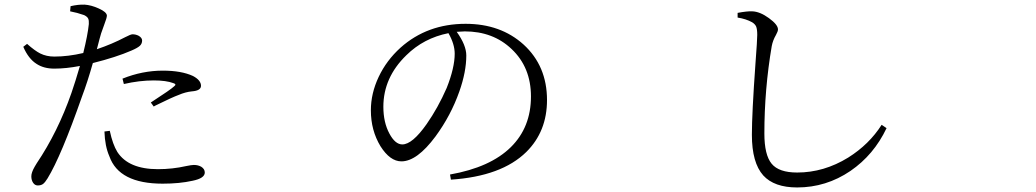

<svg xmlns="http://www.w3.org/2000/svg" viewBox="-20 -783 4540 841"><path d="M145.5 29.3Q132.8 29.3 125 17.6Q117.2 5.9 117.2 -10.7Q117.2 -27.3 131.8 -52.7Q137.7 -61.5 140.6 -67.4Q233.4 -205.1 293 -376Q310.5 -426.8 330.1 -494.1Q269.5 -482.4 217.8 -482.4Q171.9 -482.4 140.6 -502.9Q104.5 -525.4 82 -578.1L98.6 -590.8Q132.8 -560.5 156.2 -548.8Q183.6 -535.2 217.8 -535.2Q278.3 -535.2 344.7 -550.8Q364.3 -629.9 369.1 -677.7Q370.1 -693.4 366.2 -701.7Q362.3 -710 348.6 -716.8Q318.4 -727.5 287.1 -733.4L289.1 -755.9Q322.3 -763.7 350.6 -762.7Q379.9 -760.7 412.1 -746.1Q447.3 -730.5 448.2 -714.8Q448.2 -705.1 436.5 -674.8Q427.7 -651.4 422.9 -636.7Q420.9 -629.9 416 -612.3Q409.2 -584 404.3 -567.4Q470.7 -589.8 528.3 -620.1Q552.7 -632.8 560.5 -632.8Q575.2 -632.8 587.9 -626Q602.5 -617.2 602.5 -605.5Q602.5 -591.8 592.8 -582.5Q583 -573.2 555.7 -561.5Q488.3 -532.2 386.7 -506.8Q363.3 -423.8 338.9 -359.4Q248 -99.6 188.5 -2Q177.7 15.6 168.9 22.5Q160.2 29.3 145.5 29.3ZM692.4 21.5Q501 21.5 459 -98.6Q439.5 -142.6 437.5 -207L460.9 -210Q473.6 -150.4 494.1 -117.2Q543 -42 671.9 -42Q735.4 -42 795.9 -55.7Q819.3 -60.5 829.1 -60.5Q847.7 -60.5 861.3 -52.7Q877 -43 877 -27.3Q877 -2 823.2 8.8Q766.6 21.5 692.4 21.5ZM653.3 -316.4 640.6 -334Q729.5 -391.6 743.2 -405.3Q754.9 -414.1 739.3 -418.9Q708 -430.7 653.3 -430.7Q590.8 -430.7 522.5 -415L516.6 -438.5Q603.5 -473.6 693.4 -473.6Q774.4 -473.6 825.2 -450.2Q860.4 -431.6 860.4 -407.2Q860.4 -385.7 820.3 -382.8Q792 -379.9 762.7 -367.2Q735.4 -357.4 662.1 -321.3Q656.2 -318.4 653.3 -316.4Z M1955.1 3.9 1951.2 -18.6Q2127.9 -49.8 2217.8 -138.7Q2305.7 -225.6 2305.7 -360.4Q2305.7 -488.3 2220.7 -568.4Q2139.6 -645.5 2015.6 -645.5Q2003.9 -645.5 1980.5 -643.6Q2022.5 -585 2022.5 -540Q2022.5 -468.8 1992.2 -382.8Q1955.1 -277.3 1887.7 -185.5Q1806.6 -76.2 1738.3 -76.2Q1688.5 -76.2 1646.5 -142.6Q1604.5 -211.9 1604.5 -299.8Q1604.5 -374 1638.7 -446.3Q1672.9 -518.6 1734.4 -574.2Q1851.6 -678.7 2019.5 -678.7Q2172.9 -678.7 2273.4 -587.9Q2376 -494.1 2376 -344.7Q2376 -207 2285.2 -117.2Q2176.8 -10.7 1955.1 3.9ZM1742.2 -150.4Q1786.1 -150.4 1848.6 -239.3Q1898.4 -310.5 1936.5 -397.5Q1971.7 -486.3 1971.7 -547.9Q1971.7 -589.8 1944.3 -637.7Q1835.9 -616.2 1759.8 -541Q1659.2 -443.4 1659.2 -315.4Q1659.2 -247.1 1685.5 -198.2Q1710.9 -150.4 1742.2 -150.4Z M3471.7 38.1Q3371.1 38.1 3323.2 -14.6Q3273.4 -70.3 3273.4 -192.4Q3273.4 -286.1 3289.1 -504.9Q3296.9 -608.4 3296.9 -629.9Q3296.9 -655.3 3292 -667Q3287.1 -677.7 3274.4 -685.5Q3248 -700.2 3210.9 -706.1V-726.6Q3252.9 -734.4 3274.4 -733.4Q3308.6 -732.4 3348.1 -703.6Q3387.7 -674.8 3387.7 -654.3Q3387.7 -645.5 3378.9 -629.9Q3365.2 -606.4 3360.4 -581.1Q3328.1 -391.6 3328.1 -198.2Q3328.1 -104.5 3359.9 -65.9Q3391.6 -27.3 3471.7 -27.3Q3588.9 -27.3 3695.3 -92.8Q3787.1 -150.4 3841.8 -236.3L3863.3 -221.7Q3807.6 -104.5 3705.1 -34.2Q3598.6 38.1 3471.7 38.1Z"/></svg>

Font: Bpmf Zihi Box R
Style: R
Weight: 400
Foundry: But Ko
Version: Version 1.320